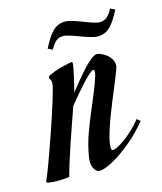

<svg xmlns="http://www.w3.org/2000/svg" viewBox="-159 -583 551 654"><g transform="rotate(-15 116.5 -255.5)"><path d="M7 0C22 -57 55 -151 83 -230C111 -265 167 -331 180 -331C183 -331 184 -329 184 -324C184 -294 118 -164 100 -96C97 -86 88 -49 88 -33C88 -2 106 7 112 7C148 7 236 -52 291 -121L280 -131C237 -78 190 -51 176 -50C170 -50 169 -53 169 -61C169 -121 260 -306 260 -326C259 -364 215 -380 206 -380C184 -380 138 -324 98 -273C104 -296 119 -357 119 -373L117 -376C117 -376 57 -367 28 -348V-341C28 -341 34 -337 34 -323C34 -295 -59 -31 -73 -5L-70 0C-58 2 -45 3 -34 3C-11 3 7 0 7 0ZM306 -510 290 -518C276 -493 265 -482 244 -482C220 -482 159 -515 130 -515C94 -515 75 -491 49 -441L65 -433C79 -458 90 -469 111 -469C135 -469 196 -437 225 -437C261 -437 280 -460 306 -510Z"/></g></svg>

Font: Romanesco
Style: Regular
Weight: 400
Designer: Astigmatic (AOETI)
Foundry: Astigmatic (AOETI)
Version: Version 1.000